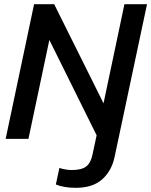

<svg xmlns="http://www.w3.org/2000/svg" viewBox="-20 -664 723 918"><path d="M343 234Q285 234 247 218L264 139Q279 144 294.5 146.5Q310 149 323 149Q370 149 392 132Q414 115 422 76L442 -17L216 -473L116 0H7L143 -644H239L475 -170L575 -644H683L528 86Q514 153 468.5 193.5Q423 234 343 234Z"/></svg>

Font: Kanit
Style: Italic
Weight: 400
Italic angle: -12°
Designer: Katatrad Team
Foundry: CadsonDemak
Version: Version 2.000; ttfautohint (v1.8.3)